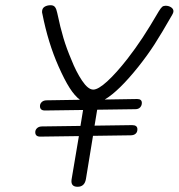

<svg xmlns="http://www.w3.org/2000/svg" viewBox="-20 -719 684 735"><path d="M381 -338 505 -340Q523 -340 523 -325Q523 -315 516.5 -308Q510 -301 498 -301L352 -299L342 -238L486 -240Q506 -240 506 -224Q506 -213 499 -207Q492 -201 480 -201L336 -199L309 -34Q304 -4 277 -4Q250 -4 254 -32L282 -198L134 -196Q115 -196 115 -213Q115 -222 122 -228.5Q129 -235 141 -235L288 -237L298 -298L152 -296Q133 -296 133 -313Q133 -322 140 -328.5Q147 -335 159 -335L286 -337Q266 -352 246.5 -382.5Q227 -413 204 -465Q164 -555 142 -667Q141 -669 141 -674Q141 -687 150.5 -693Q160 -699 174 -699Q185 -699 190.5 -692Q196 -685 199 -670Q211 -613 223 -573Q235 -533 253 -491Q271 -445 294 -410.5Q317 -376 337 -376Q356 -376 390.5 -407.5Q425 -439 468 -494Q499 -534 526 -575Q553 -616 588 -676Q596 -689 601 -693Q606 -697 614 -697Q626 -697 635 -691Q644 -685 644 -676Q644 -670 639 -662Q599 -592 572 -550Q545 -508 510 -464Q435 -370 381 -338Z"/></svg>

Font: Mali Light
Style: Italic
Weight: 300
Italic angle: -10°
Version: Version 1.000; ttfautohint (v1.6)